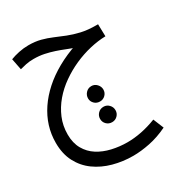

<svg xmlns="http://www.w3.org/2000/svg" viewBox="-191 -536 967 1049"><g transform="rotate(-30 293.0 -11.0)"><path d="M342 394Q277 394 217 377.5Q157 361 110.5 327.5Q64 294 37 242.5Q10 191 10 121Q10 67 25.5 17.5Q41 -32 71.5 -77.5Q102 -123 146 -162.5Q190 -202 247 -234Q304 -266 372 -289L368 -275Q342 -283 315 -294Q288 -305 259.5 -314.5Q231 -324 200 -330.5Q169 -337 134 -337Q107 -337 85.5 -332.5Q64 -328 46 -323L32 -394Q55 -403 85.5 -409.5Q116 -416 147 -416Q189 -416 223 -407Q257 -398 288.5 -384.5Q320 -371 354 -357.5Q388 -344 429 -334.5Q470 -325 525 -325H534L536 -248Q489 -247 437.5 -235Q386 -223 336.5 -201Q287 -179 242 -147.5Q197 -116 163 -76Q129 -36 109 11.5Q89 59 89 114Q89 168 111 206.5Q133 245 170 268.5Q207 292 254.5 303Q302 314 352 314Q394 314 440 305Q486 296 535 277L562 343Q504 371 447.5 382.5Q391 394 342 394ZM334 177Q313 177 299 163Q285 149 285 129Q285 109 299 94.5Q313 80 334 80Q354 80 368 94.5Q382 109 382 129Q382 149 368 163Q354 177 334 177ZM333 46Q312 46 298 32Q284 18 284 -1Q284 -21 298 -36Q312 -51 333 -51Q353 -51 367 -36Q381 -21 381 -2Q381 18 367 32Q353 46 333 46Z"/></g></svg>

Font: Noto Sans Arabic SemiCondensed
Style: Regular
Weight: 400
Width: 4
Designer: Monotype Design Team, Nadine Chahine, Nizar Qandah and Khaled Hosny
Foundry: Monotype Imaging Inc.
Version: Version 2.012